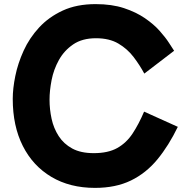

<svg xmlns="http://www.w3.org/2000/svg" viewBox="-20 -834 932 934"><path d="M442 80Q320 80 230 26.5Q140 -27 91 -124Q42 -221 42 -353Q42 -403 54.5 -464.5Q67 -526 95 -587.5Q123 -649 170 -700Q217 -751 285 -782.5Q353 -814 445 -814Q524 -814 583 -794.5Q642 -775 685 -745.5Q728 -716 756.5 -684Q785 -652 802 -625.5Q819 -599 827 -587L682 -476Q660 -517 630 -556.5Q600 -596 556 -622Q512 -648 447 -648Q380 -648 336 -618Q292 -588 266.5 -542Q241 -496 231 -444.5Q221 -393 221 -349Q221 -302 231 -256Q241 -210 265.5 -172Q290 -134 331.5 -111.5Q373 -89 436 -89Q506 -89 550.5 -114Q595 -139 625 -184.5Q655 -230 681 -291L845 -217Q801 -126 746 -59Q691 8 617 44Q543 80 442 80Z"/></svg>

Font: Mochiy Pop P One
Style: Regular
Weight: 400
Designer: FONTDASU
Foundry: FONTDASU / Google Inc. / Adobe
Version: Version 2.000